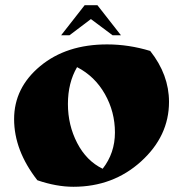

<svg xmlns="http://www.w3.org/2000/svg" viewBox="-20 -693 698 735"><path d="M261 22Q196 22 123 -3Q34 -117 34 -237Q34 -357 134 -440Q234 -523 390 -523Q473 -523 555 -498Q627 -407 627 -303Q627 -172 520 -75Q413 22 261 22ZM275 -436Q240 -376 240 -295Q240 -214 275.5 -145.5Q311 -77 373 -47Q420 -107 420 -186Q420 -265 381.5 -333Q343 -401 275 -436ZM214 -558 304 -673H353L443 -558H411L328 -620L246 -558Z"/></svg>

Font: Ruslan Display
Style: Regular
Weight: 400
Version: Version 1.001